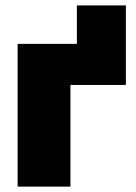

<svg xmlns="http://www.w3.org/2000/svg" viewBox="-20 -692 505 712"><path d="M265.1 -529.3V-671.9H446.8V-529.3ZM446.8 -529.3V-377H241.2V0H45.4V-529.3Z"/></svg>

Font: Inter 24pt Black
Style: Regular
Weight: 900
Designer: Rasmus Andersson
Foundry: rsms
Version: Version 4.001;git-66647c0bb